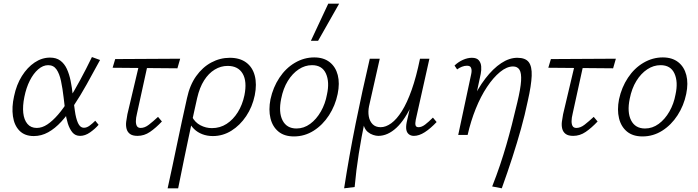

<svg xmlns="http://www.w3.org/2000/svg" viewBox="-20 -731 3779 1040"><path d="M163 6Q114 6 85.5 -23Q57 -52 50 -101.5Q43 -151 56 -209Q69 -272 98.5 -319Q128 -366 167.5 -392.5Q207 -419 251 -419Q285 -419 307 -402.5Q329 -386 342 -358Q355 -330 362.5 -293.5Q370 -257 374 -217Q380 -172 385.5 -131Q391 -90 402.5 -64.5Q414 -39 435 -39Q450 -39 465.5 -50.5Q481 -62 496 -77L514 -55Q495 -33 468 -14Q441 5 414 5Q388 5 372.5 -13.5Q357 -32 347.5 -62Q338 -92 333.5 -128.5Q329 -165 325 -200Q319 -252 310.5 -292Q302 -332 286 -355Q270 -378 241 -378Q213 -378 187 -355.5Q161 -333 141.5 -294.5Q122 -256 112 -206Q102 -157 106 -119.5Q110 -82 128.5 -60Q147 -38 179 -38Q208 -38 236.5 -57Q265 -76 294.5 -110Q324 -144 353.5 -192Q383 -240 414.5 -298Q446 -356 478 -422L522 -406Q484 -336 449.5 -274Q415 -212 380.5 -160.5Q346 -109 312 -72Q278 -35 241 -14.5Q204 6 163 6Z M725 5Q698 5 684 -5.5Q670 -16 665.5 -33.5Q661 -51 663.5 -71.5Q666 -92 670 -112L740 -408H786L722 -116Q716 -92 716 -74.5Q716 -57 722 -47.5Q728 -38 742 -38Q764 -38 786.5 -55.5Q809 -73 836 -98L857 -73Q824 -38 792.5 -16.5Q761 5 725 5ZM590 -364 604 -411 956 -413 941 -361Z M888 289Q902 226 914.5 166.5Q927 107 939.5 47.5Q952 -12 965 -73Q978 -134 993 -200Q1008 -270 1042.5 -318.5Q1077 -367 1124.5 -392.5Q1172 -418 1225 -418Q1279 -418 1313.5 -392.5Q1348 -367 1360 -321Q1372 -275 1360 -215Q1347 -152 1313.5 -102Q1280 -52 1233.5 -23Q1187 6 1133 6Q1102 6 1076 -4Q1050 -14 1031.5 -32Q1013 -50 1003 -73L1020 -99Q1036 -68 1065.5 -52.5Q1095 -37 1128 -37Q1172 -37 1207.5 -60Q1243 -83 1268 -123Q1293 -163 1304 -215Q1319 -290 1294.5 -332Q1270 -374 1213 -374Q1176 -374 1143 -354Q1110 -334 1085.5 -295.5Q1061 -257 1048 -200Q1038 -155 1030.5 -121.5Q1023 -88 1016 -54Q1009 -20 999.5 24Q990 68 977 131.5Q964 195 945 289Z M1572 8Q1520 8 1488 -18.5Q1456 -45 1445 -90.5Q1434 -136 1445 -193Q1459 -258 1493.5 -310Q1528 -362 1577.5 -391Q1627 -420 1682 -420Q1733 -420 1765.5 -394.5Q1798 -369 1809.5 -324.5Q1821 -280 1809 -222Q1796 -159 1762 -106.5Q1728 -54 1679 -23Q1630 8 1572 8ZM1586 -35Q1626 -35 1660 -60Q1694 -85 1718 -127Q1742 -169 1751 -219Q1766 -287 1745.5 -332.5Q1725 -378 1670 -378Q1632 -378 1598 -355.5Q1564 -333 1539 -292.5Q1514 -252 1503 -196Q1488 -123 1510.5 -79Q1533 -35 1586 -35ZM1664 -510 1758 -711H1817L1703 -510Z M1844 289Q1871 114 1906.5 -62Q1942 -238 1983 -413H2037L1979 -156Q1973 -127 1977.5 -101Q1982 -75 1998 -58.5Q2014 -42 2042 -42Q2070 -42 2099.5 -63.5Q2129 -85 2157 -129.5Q2185 -174 2210 -244.5Q2235 -315 2255 -413H2288Q2257 -267 2216 -175Q2175 -83 2127.5 -39Q2080 5 2029 5Q2017 5 2001.5 0Q1986 -5 1972.5 -16Q1959 -27 1952 -46.5Q1945 -66 1948 -95L1956 -76Q1938 9 1923.5 100.5Q1909 192 1901 282ZM2222 5Q2206 5 2195 -3.5Q2184 -12 2181 -28Q2178 -44 2183 -69L2261 -413H2306L2232 -82Q2228 -62 2231 -52Q2234 -42 2247 -42Q2264 -42 2282.5 -56Q2301 -70 2325 -94L2345 -70Q2312 -35 2281 -15Q2250 5 2222 5Z M2646 279Q2670 218 2688.5 163Q2707 108 2722.5 54.5Q2738 1 2752.5 -55.5Q2767 -112 2782 -176Q2800 -251 2802.5 -293Q2805 -335 2794 -353Q2783 -371 2759 -371Q2725 -371 2688.5 -341Q2652 -311 2618 -260Q2584 -209 2557 -142Q2530 -75 2513 0H2474Q2497 -97 2532 -174Q2567 -251 2609 -305.5Q2651 -360 2695 -389Q2739 -418 2782 -418Q2826 -418 2844 -394.5Q2862 -371 2860 -320Q2858 -269 2839 -185Q2823 -108 2802 -33Q2781 42 2755.5 121Q2730 200 2698 289ZM2462 0 2532 -328Q2534 -336 2534.5 -347Q2535 -358 2530 -366.5Q2525 -375 2509 -375Q2496 -375 2482 -369.5Q2468 -364 2456 -355L2442 -376Q2463 -396 2488 -407Q2513 -418 2536 -418Q2562 -418 2573.5 -404.5Q2585 -391 2586.5 -371Q2588 -351 2584 -331L2513 0Z M3085 5Q3058 5 3044 -5.5Q3030 -16 3025.5 -33.5Q3021 -51 3023.5 -71.5Q3026 -92 3030 -112L3100 -408H3146L3082 -116Q3076 -92 3076 -74.5Q3076 -57 3082 -47.5Q3088 -38 3102 -38Q3124 -38 3146.5 -55.5Q3169 -73 3196 -98L3217 -73Q3184 -38 3152.5 -16.5Q3121 5 3085 5ZM2950 -364 2964 -411 3316 -413 3301 -361Z M3460 8Q3408 8 3376 -18.5Q3344 -45 3333 -90.5Q3322 -136 3333 -193Q3347 -258 3381.5 -310Q3416 -362 3465.5 -391Q3515 -420 3570 -420Q3621 -420 3653.5 -394.5Q3686 -369 3697.5 -324.5Q3709 -280 3697 -222Q3684 -159 3650 -106.5Q3616 -54 3567 -23Q3518 8 3460 8ZM3474 -35Q3514 -35 3548 -60Q3582 -85 3606 -127Q3630 -169 3639 -219Q3654 -287 3633.5 -332.5Q3613 -378 3558 -378Q3520 -378 3486 -355.5Q3452 -333 3427 -292.5Q3402 -252 3391 -196Q3376 -123 3398.5 -79Q3421 -35 3474 -35Z"/></svg>

Font: Ysabeau Office Light
Style: Italic
Weight: 300
Italic angle: -12°
Designer: Christian Thalmann (Catharsis Fonts)
Version: Version 2.001;gftools[0.9.30]; featfreeze: tnum,lnum,ss02